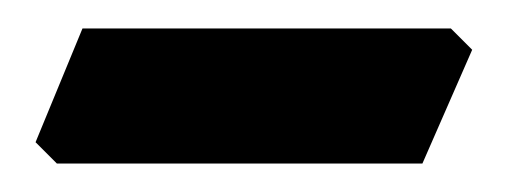

<svg xmlns="http://www.w3.org/2000/svg" viewBox="-20 -314 373 135"><path d="M5 -214 38 -294H297L312 -279L277 -199H20Z"/></svg>

Font: New Athena Unicode
Style: Bold
Weight: 700
Designer: J. Rusten 1997; rev. by R. Hancock 2001, 2002, rev. by D. Mastronarde 2002-2021
Foundry: Society for Classical Studies (formerly American Philological Association)
Version: Version 5.008